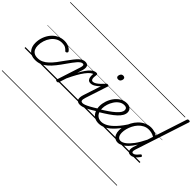

<svg xmlns="http://www.w3.org/2000/svg" viewBox="-179 -1751 2986 2986"><g transform="rotate(45 1314.0 -257.5)"><path d="M246 17Q156 17 109 -35.5Q62 -88 62 -176Q62 -242 84 -303.5Q106 -365 145.5 -413.5Q185 -462 240.5 -490.5Q296 -519 363 -519Q419 -519 460 -498.5Q501 -478 521 -447Q527 -438 525 -431Q523 -424 513 -415Q503 -408 494.5 -408Q486 -408 480 -416Q461 -439 433 -454.5Q405 -470 357 -470Q302 -470 258 -444.5Q214 -419 182.5 -376Q151 -333 134.5 -280.5Q118 -228 118 -175Q118 -132 132.5 -99.5Q147 -67 176.5 -49Q206 -31 252 -31Q262 -31 267 -23.5Q272 -16 271 -6.5Q270 3 263.5 10Q257 17 246 17ZM0 490H523V500H0ZM0 -20H523V0H0ZM0 -505H523V-500H0ZM0 -1010H523V-1000H0Z M246 17Q234 17 228 10Q222 3 222.5 -6.5Q223 -16 230.5 -23.5Q238 -31 252 -31Q303 -31 345.5 -51Q388 -71 427.5 -108.5Q467 -146 507.5 -198Q548 -250 592 -314Q632 -370 663.5 -409.5Q695 -449 721 -473Q747 -497 771.5 -507.5Q796 -518 822 -518Q831 -518 835 -510.5Q839 -503 837 -494Q835 -485 828 -477.5Q821 -470 810 -470Q793 -470 773.5 -457Q754 -444 732.5 -419.5Q711 -395 686 -361.5Q661 -328 633 -288Q583 -215 537.5 -158Q492 -101 447.5 -62Q403 -23 354 -3Q305 17 246 17ZM523 490H648V500H523ZM523 -20H648V0H523ZM523 -505H648V-500H523ZM523 -1010H648V-1000H523Z M724 15Q712 15 704.5 10Q697 5 700 -6L828 -401Q839 -436 835.5 -453Q832 -470 811 -470Q801 -470 797 -477.5Q793 -485 794.5 -494Q796 -503 803.5 -510.5Q811 -518 822 -518Q846 -518 861.5 -510Q877 -502 884 -486.5Q891 -471 890.5 -449.5Q890 -428 883 -402L853 -308Q887 -370 916 -411Q945 -452 970.5 -475.5Q996 -499 1018.5 -509Q1041 -519 1060 -519Q1072 -519 1076.5 -511.5Q1081 -504 1079.5 -494Q1078 -484 1070 -477Q1062 -470 1050 -470Q1028 -470 1000 -447Q972 -424 938.5 -380.5Q905 -337 869 -273Q833 -209 795 -127L755 -4Q752 6 745.5 10.5Q739 15 724 15ZM648 490H1052V500H648ZM648 -20H1052V0H648ZM648 -505H1052V-500H648ZM648 -1010H1052V-1000H648Z M1111 -336Q1079 -336 1062 -355.5Q1045 -375 1041 -406.5Q1037 -438 1041 -473L1060 -519Q1077 -519 1083 -513.5Q1089 -508 1089 -496Q1085 -468 1084 -446.5Q1083 -425 1086.5 -410Q1090 -395 1098.5 -387Q1107 -379 1121 -379Q1145 -379 1173.5 -397Q1202 -415 1233 -444.5Q1264 -474 1293 -507Q1300 -515 1308.5 -510.5Q1317 -506 1321.5 -496.5Q1326 -487 1318 -478Q1286 -442 1251.5 -409.5Q1217 -377 1182.5 -356.5Q1148 -336 1111 -336ZM1052 490H1075V500H1052ZM1052 -20H1075V0H1052ZM1052 -505H1075V-500H1052ZM1052 -1010H1075V-1000H1052Z M1232 17Q1203 17 1184.5 7Q1166 -3 1158 -21.5Q1150 -40 1152 -66.5Q1154 -93 1164 -125L1285 -494Q1289 -506 1295 -510.5Q1301 -515 1315 -515Q1331 -515 1337 -509Q1343 -503 1339 -491L1219 -124Q1203 -75 1208 -53Q1213 -31 1246 -31Q1256 -31 1260.5 -23.5Q1265 -16 1263.5 -7Q1262 2 1254 9.5Q1246 17 1232 17ZM1374 -683Q1356 -683 1345 -692Q1334 -701 1334 -719Q1334 -743 1348.5 -762.5Q1363 -782 1391 -782Q1408 -782 1419.5 -773Q1431 -764 1431 -745Q1431 -722 1416.5 -702.5Q1402 -683 1374 -683ZM1074 490H1399V500H1074ZM1074 -20H1399V0H1074ZM1074 -505H1399V-500H1074ZM1074 -1010H1399V-1000H1074Z M1231 17Q1221 17 1216 9.5Q1211 2 1212.5 -7Q1214 -16 1222.5 -23.5Q1231 -31 1246 -31Q1263 -31 1290.5 -41Q1318 -51 1363.5 -75.5Q1409 -100 1478 -144Q1487 -149 1494 -146Q1501 -143 1505 -135Q1509 -127 1507 -118Q1505 -109 1496 -103Q1423 -56 1373 -29.5Q1323 -3 1289.5 7Q1256 17 1231 17ZM1399 490V500ZM1399 -20V0ZM1399 -505V-500ZM1399 -1010V-1000Z M1495 -149Q1566 -192 1620.5 -230Q1675 -268 1712 -301Q1749 -334 1768 -363.5Q1787 -393 1787 -418Q1787 -443 1772.5 -456.5Q1758 -470 1729 -470Q1681 -470 1642 -443Q1603 -416 1575 -373Q1547 -330 1532 -282Q1517 -234 1517 -191Q1517 -153 1526.5 -123Q1536 -93 1553.5 -73Q1571 -53 1595.5 -42Q1620 -31 1650 -31Q1660 -31 1664 -23.5Q1668 -16 1666 -6.5Q1664 3 1657.5 10Q1651 17 1642 17Q1582 17 1542 -10Q1502 -37 1482 -83.5Q1462 -130 1462 -187Q1462 -240 1481 -298.5Q1500 -357 1536 -406.5Q1572 -456 1622.5 -487.5Q1673 -519 1736 -519Q1774 -519 1797.5 -506Q1821 -493 1832 -471.5Q1843 -450 1843 -425Q1843 -389 1822.5 -353Q1802 -317 1761.5 -279Q1721 -241 1659 -198.5Q1597 -156 1513 -106ZM1399 490H1887V500H1399ZM1399 -20H1887V0H1399ZM1399 -505H1887V-500H1399ZM1399 -1010H1887V-1000H1399Z M1641 17Q1630 17 1625 10Q1620 3 1621.5 -6.5Q1623 -16 1630.5 -23.5Q1638 -31 1650 -31Q1701 -31 1755.5 -61Q1810 -91 1872.5 -158.5Q1935 -226 2008 -339Q2013 -346 2021.5 -344.5Q2030 -343 2035.5 -336Q2041 -329 2037 -322Q1964 -201 1897.5 -126Q1831 -51 1768.5 -17Q1706 17 1641 17ZM1886 490V500ZM1886 -20V0ZM1886 -505V-500ZM1886 -1010V-1000Z M2063 17Q2026 17 1999 -1.5Q1972 -20 1957.5 -54.5Q1943 -89 1943 -136Q1943 -181 1956.5 -233Q1970 -285 1997.5 -336Q2025 -387 2065 -428Q2105 -469 2157 -494Q2209 -519 2273 -519Q2304 -519 2339.5 -509Q2375 -499 2404 -480L2572 -994Q2576 -1006 2582.5 -1010.5Q2589 -1015 2603 -1015Q2620 -1015 2625 -1008Q2630 -1001 2626 -989L2336 -102Q2325 -69 2328.5 -51Q2332 -33 2351 -33Q2368 -33 2384 -43.5Q2400 -54 2415.5 -71Q2431 -88 2444 -104Q2450 -112 2456.5 -113.5Q2463 -115 2471 -109Q2482 -102 2483 -95Q2484 -88 2479 -81Q2464 -59 2443 -36.5Q2422 -14 2396 0.5Q2370 15 2340 15Q2313 15 2296.5 2Q2280 -11 2276.5 -37Q2273 -63 2283 -102Q2290 -123 2296.5 -143.5Q2303 -164 2309 -184Q2265 -113 2222 -68.5Q2179 -24 2139 -3.5Q2099 17 2063 17ZM2000 -141Q2000 -109 2008.5 -84.5Q2017 -60 2034 -46.5Q2051 -33 2077 -33Q2114 -33 2160.5 -67.5Q2207 -102 2258 -170.5Q2309 -239 2359 -342L2390 -436Q2353 -457 2323 -463.5Q2293 -470 2265 -470Q2215 -470 2173 -448.5Q2131 -427 2099 -391.5Q2067 -356 2045 -312.5Q2023 -269 2011.5 -224.5Q2000 -180 2000 -141ZM1887 490H2528V500H1887ZM1887 -20H2528V0H1887ZM1887 -505H2528V-500H1887ZM1887 -1010H2528V-1000H1887Z"/></g></svg>

Font: Playwrite AU VIC Guides
Style: Regular
Weight: 400
Designer: Veronika Burian, José Scaglione
Foundry: TypeTogether
Version: Version 1.003